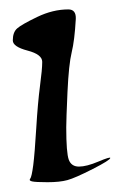

<svg xmlns="http://www.w3.org/2000/svg" viewBox="-20 -381 251 402"><path d="M118.7 -114.3Q118.7 -61 124 -46.6Q129.4 -32.2 145.3 -32.2Q161.1 -32.2 186 -42.7Q210.9 -53.2 210.9 -50.3Q210.9 -45.9 174.1 -27.1Q137.2 -8.3 121.1 -3.9Q105 0.5 79.6 0.5Q54.2 0.5 47.1 -1.2Q40 -2.9 43.2 -6.8Q46.4 -10.7 49.6 -35.2Q52.7 -59.6 55.9 -112.5Q59.1 -165.5 63.7 -200.7Q68.4 -235.8 68.4 -251.5Q68.4 -267.1 37.6 -275.1Q6.8 -283.2 6.8 -296.4Q6.8 -313.5 15.9 -321.5Q24.9 -329.6 57.9 -345.5Q90.8 -361.3 123 -361.3Q139.6 -361.3 138.7 -341.3Q136.2 -296.4 130.1 -271.5Q124 -246.6 121.3 -188.5Q118.7 -130.4 118.7 -114.3Z"/></svg>

Font: Eadui
Style: Medium
Weight: 500
Designer: Peter S. Baker
Version: Version 1.1